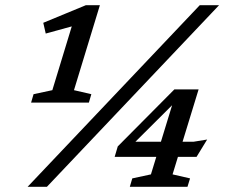

<svg xmlns="http://www.w3.org/2000/svg" viewBox="-20 -721 874 741"><path d="M182 -373 272 -668.5 291 -628.5 156.5 -591.5 147 -633 311.5 -701H365.5L265.5 -373L332.5 -357.5L323 -325H100L109.5 -357.5ZM86.5 0 751 -701H825.5L161 0ZM653 -343.5 677 -347.5 473.5 -145 468 -174H727L779.5 -182.5L738.5 -115.5H422.5L434.5 -156L653 -376H746.5L646 -48L713.5 -32.5L703.5 0H481L490.5 -32.5L562.5 -48Z"/></svg>

Font: Newsreader 8pt
Style: Italic
Weight: 400
Italic angle: -17°
Version: Version 1.003